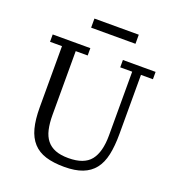

<svg xmlns="http://www.w3.org/2000/svg" viewBox="-154 -995 1044 1131"><g transform="rotate(20 367.5 -429.0)"><path d="M375 12Q307 12 258.5 -3Q210 -18 179 -52Q148 -86 134 -139Q120 -192 120 -269V-652H45V-698H281V-652H206V-253Q206 -200 215 -161Q224 -122 244.5 -96.5Q265 -71 298 -58Q331 -45 380 -45Q478 -45 519 -96.5Q560 -148 560 -253V-652H485V-698H690V-652H615V-282Q615 -206 603 -150.5Q591 -95 562.5 -59Q534 -23 488 -5.5Q442 12 375 12ZM244 -870H522V-813H244Z"/></g></svg>

Font: IBM Plex Serif
Style: Regular
Weight: 400
Designer: Mike Abbink, Paul van der Laan, Pieter van Rosmalen
Foundry: Bold Monday
Version: Version 2.6